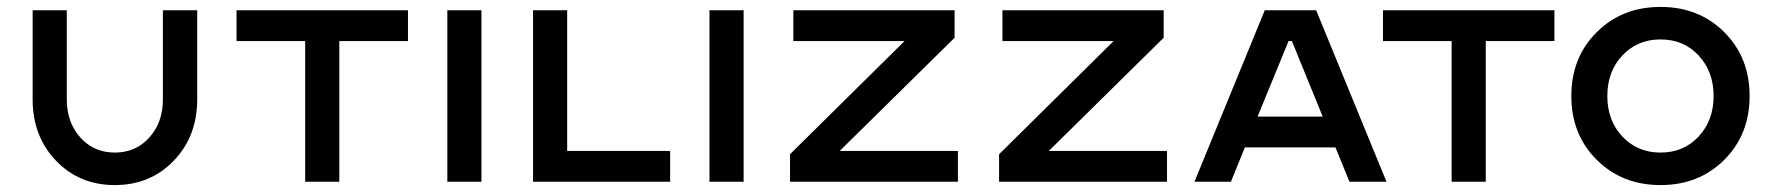

<svg xmlns="http://www.w3.org/2000/svg" viewBox="-20 -530 5173 560"><path d="M75.2 -240.2V-500H174.8V-240.2Q174.8 -172.9 214.4 -128.9Q253.9 -85 314.9 -85Q376 -85 415.5 -128.9Q455.1 -172.9 455.1 -240.2V-500H555.2V-240.2Q555.2 -132.3 486.8 -61.3Q418.5 9.8 314.9 9.8Q211.4 9.8 143.3 -61.3Q75.2 -132.3 75.2 -240.2Z M669.9 -500H1169.9V-410.2H969.7V0H870.1V-410.2H669.9Z M1284.7 -500H1384.3V0H1284.7Z M1534.7 -500H1634.3V-89.8H1934.6V0H1534.7Z M2049.3 -500H2148.9V0H2049.3Z M2284.2 0V-80.1L2618.2 -410.2H2293.9V-500H2764.2V-419.9L2429.2 -89.8H2773.9V0Z M2894 0V-80.1L3228 -410.2H2903.8V-500H3374V-419.9L3039.1 -89.8H3383.8V0Z M3570.3 0H3463.9L3668.9 -500H3818.8L4023.9 0H3916L3875 -100.1H3610.8ZM3738.3 -410.2 3647.9 -189.9H3837.9L3748 -410.2Z M4013.7 -500H4513.7V-410.2H4313.5V0H4213.9V-410.2H4013.7Z M4637 -64Q4563 -137.7 4563 -250Q4563 -362.3 4637 -436Q4710.9 -509.8 4823.2 -509.8Q4935.5 -509.8 5009.3 -436Q5083 -362.3 5083 -250Q5083 -137.7 5009.3 -64Q4935.5 9.8 4823.2 9.8Q4710.9 9.8 4637 -64ZM4711.9 -368.2Q4668 -321.3 4668 -250Q4668 -178.7 4711.9 -131.8Q4755.9 -85 4823.2 -85Q4890.6 -85 4934.3 -131.8Q4978 -178.7 4978 -250Q4978 -321.3 4934.3 -368.2Q4890.6 -415 4823.2 -415Q4755.9 -415 4711.9 -368.2Z"/></svg>

Font: Optician Sans
Style: Regular
Weight: 400
Designer: Fábio Duarte Martins, Simen Schikulski
Version: Version 1.002